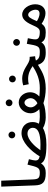

<svg xmlns="http://www.w3.org/2000/svg" viewBox="1148 -1903 771 3107"><g transform="rotate(-90 1533.5 -349.5)"><path d="M285 5C322 5 343 -17 343 -45C343 -71 328 -91 295 -91C201 -91 187 -115 183 -212L163 -715H67L87 -170C91 -48 133 5 285 5Z M904 -488C933 -488 958 -512 958 -542C958 -573 933 -598 904 -598C872 -598 848 -573 848 -542C848 -512 872 -488 904 -488Z M745 16C868 16 955 -5 1014 -40C1062 -10 1131 5 1185 5C1223 5 1243 -17 1243 -45C1243 -71 1229 -91 1195 -91C1156 -91 1119 -95 1085 -107C1104 -138 1112 -172 1112 -209C1112 -312 1042 -387 933 -387C789 -387 644 -237 557 -93C503 -105 490 -127 490 -162C490 -180 498 -218 511 -267L423 -290C385 -135 377 -91 295 -91L285 5C344 5 399 -5 443 -71C473 -12 546 16 745 16ZM926 -290C990 -290 1019 -245 1019 -203C1019 -123 933 -80 750 -80C714 -80 683 -80 656 -82C713 -165 823 -290 926 -290Z M1424 -533C1453 -533 1478 -557 1478 -587C1478 -618 1453 -643 1424 -643C1392 -643 1368 -618 1368 -587C1368 -557 1392 -533 1424 -533Z M1185 5C1267 5 1357 -6 1417 -32H1419C1482 -10 1573 5 1654 5C1692 5 1712 -17 1712 -45C1712 -71 1697 -91 1664 -91C1627 -91 1574 -93 1526 -98C1567 -136 1594 -186 1594 -250C1594 -342 1527 -432 1429 -432C1336 -432 1254 -346 1254 -242C1254 -176 1287 -130 1320 -99C1282 -93 1237 -90 1195 -91ZM1350 -238C1350 -290 1386 -339 1426 -339C1467 -339 1498 -285 1498 -241C1498 -192 1465 -153 1417 -129C1380 -154 1350 -190 1350 -238Z M1810 -479C1839 -479 1864 -503 1864 -533C1864 -564 1839 -589 1810 -589C1778 -589 1754 -564 1754 -533C1754 -503 1778 -479 1810 -479Z M1654 5C1855 5 1950 -70 2038 -121C2072 -18 2142 5 2236 5C2274 5 2294 -17 2294 -45C2294 -71 2280 -91 2246 -91C2172 -91 2134 -103 2107 -154C2129 -161 2152 -166 2177 -167L2167 -255H2145C2048 -255 1978 -376 1810 -376C1777 -376 1740 -370 1706 -360L1724 -270C1756 -277 1778 -280 1811 -280C1893 -280 1957 -250 2017 -207C1907 -134 1797 -91 1663 -91Z M2402 -412C2431 -412 2456 -436 2456 -466C2456 -497 2431 -522 2402 -522C2370 -522 2346 -497 2346 -466C2346 -436 2370 -412 2402 -412Z M2236 5C2303 5 2361 -2 2402 -65C2424 -17 2470 5 2561 5C2599 5 2619 -17 2619 -45C2619 -71 2605 -91 2571 -91C2469 -91 2450 -122 2450 -165C2450 -198 2462 -249 2469 -284L2378 -301C2347 -119 2339 -91 2246 -91Z M2561 5C2622 5 2662 -4 2702 -61C2771 -14 2829 1 2875 1C2954 1 3018 -56 3018 -166C3018 -267 2947 -376 2852 -376C2791 -376 2736 -336 2683 -215C2643 -123 2621 -91 2571 -91ZM2750 -151C2790 -246 2814 -279 2848 -279C2893 -279 2930 -210 2930 -158C2930 -119 2910 -95 2865 -95C2833 -95 2789 -110 2744 -138C2746 -142 2748 -147 2750 -151Z"/></g></svg>

Font: Noto Sans Arabic SemCond Med
Style: Regular
Weight: 500
Width: 4
Designer: Monotype Design Team, Nadine Chahine, Nizar Qandah and Khaled Hosny
Foundry: Monotype Imaging Inc.
Version: Version 2.012